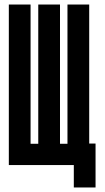

<svg xmlns="http://www.w3.org/2000/svg" viewBox="-20 -731 463 848"><path d="M245 -711V-96H278V-711H374V-97H402V97H306V-2H19V-711H115V-96H149V-711Z"/></svg>

Font: Fundamental  Brigade Condensed
Style: Regular
Weight: 400
Width: 3
Designer: Peter Wiegel, original typeface by Carl Albert Fahrenwaldt 1901
Foundry: Peter Wiegel
Version: Version 0.000 2012 initial release